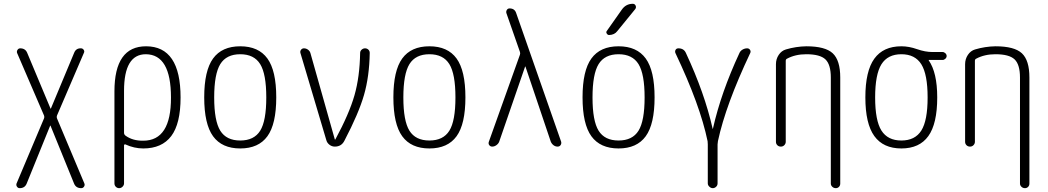

<svg xmlns="http://www.w3.org/2000/svg" viewBox="-20 -775 5540 1015"><path d="M84 219.7Q75.2 219.7 69.8 211.9Q64.5 204.1 67.4 195.3L212.9 -149.4Q215.8 -156.2 212.9 -164.1L70.3 -495.1Q67.4 -503.9 72.8 -511.7Q78.1 -519.5 86.9 -519.5Q114.3 -519.5 124 -495.1L247.1 -201.2Q247.1 -200.2 248 -200.2Q249 -200.2 249 -201.2L372.1 -496.1Q381.8 -520.5 408.2 -519.5Q417 -519.5 422.4 -511.7Q427.7 -503.9 423.8 -496.1L281.2 -164.1Q278.3 -156.2 281.2 -149.4L425.8 194.3Q429.7 203.1 424.3 211.4Q418.9 219.7 409.2 219.7Q380.9 219.7 371.1 194.3L247.1 -110.4Q247.1 -111.3 246.1 -111.3Q245.1 -111.3 245.1 -110.4L121.1 195.3Q111.3 219.7 84 219.7Z M635.7 -294.9V-73.2Q635.7 -64.5 642.6 -58.6Q680.7 -30.3 737.3 -31.2Q884.8 -31.2 883.8 -259.8Q883.8 -487.3 751 -488.3Q635.7 -488.3 635.7 -294.9ZM585 194.3V-292Q585 -530.3 752 -530.3Q934.6 -530.3 934.6 -259.8Q934.6 -121.1 885.3 -55.7Q835.9 9.8 737.3 9.8Q689.5 9.8 642.6 -11.7Q640.6 -12.7 638.2 -11.2Q635.7 -9.8 635.7 -6.8V194.3Q635.7 204.1 627.9 211.9Q620.1 219.7 609.9 219.7Q599.6 219.7 592.3 212.4Q585 205.1 585 194.3Z M1355.5 -436Q1323.2 -488.3 1250 -488.3Q1176.8 -488.3 1144.5 -436Q1112.3 -383.8 1112.3 -259.8Q1112.3 -135.7 1144.5 -84Q1176.8 -32.2 1250 -32.2Q1323.2 -32.2 1355.5 -84Q1387.7 -135.7 1387.7 -259.8Q1387.7 -383.8 1355.5 -436ZM1393.6 -54.7Q1346.7 9.8 1250 9.8Q1153.3 9.8 1106.4 -54.7Q1059.6 -119.1 1059.6 -260.3Q1059.6 -401.4 1106.4 -465.8Q1153.3 -530.3 1250 -530.3Q1346.7 -530.3 1393.6 -465.8Q1440.4 -401.4 1440.4 -260.3Q1440.4 -119.1 1393.6 -54.7Z M1705.1 -34.2 1568.4 -494.1Q1565.4 -503.9 1571.3 -511.7Q1577.1 -519.5 1586.9 -519.5Q1598.6 -519.5 1608.4 -512.2Q1618.2 -504.9 1621.1 -494.1L1750 -38.1Q1750 -37.1 1751 -37.1Q1752.9 -37.1 1752.9 -38.1Q1826.2 -173.8 1854 -271.5Q1881.8 -369.1 1883.8 -495.1Q1883.8 -504.9 1891.6 -512.2Q1899.4 -519.5 1909.7 -519.5Q1919.9 -519.5 1927.2 -512.7Q1934.6 -505.9 1934.6 -495.1Q1932.6 -371.1 1904.3 -272.9Q1876 -174.8 1800.8 -31.2Q1785.2 0 1750 0Q1734.4 0 1721.7 -9.8Q1709 -19.5 1705.1 -34.2Z M2355.5 -436Q2323.2 -488.3 2250 -488.3Q2176.8 -488.3 2144.5 -436Q2112.3 -383.8 2112.3 -259.8Q2112.3 -135.7 2144.5 -84Q2176.8 -32.2 2250 -32.2Q2323.2 -32.2 2355.5 -84Q2387.7 -135.7 2387.7 -259.8Q2387.7 -383.8 2355.5 -436ZM2393.6 -54.7Q2346.7 9.8 2250 9.8Q2153.3 9.8 2106.4 -54.7Q2059.6 -119.1 2059.6 -260.3Q2059.6 -401.4 2106.4 -465.8Q2153.3 -530.3 2250 -530.3Q2346.7 -530.3 2393.6 -465.8Q2440.4 -401.4 2440.4 -260.3Q2440.4 -119.1 2393.6 -54.7Z M2582 0Q2572.3 0 2566.4 -7.8Q2560.5 -15.6 2564.5 -26.4L2728.5 -485.4Q2731.4 -493.2 2728.5 -501L2657.2 -705.1Q2654.3 -713.9 2659.2 -722.2Q2664.1 -730.5 2673.8 -730.5Q2701.2 -730.5 2709 -705.1L2946.3 -26.4Q2949.2 -16.6 2943.8 -8.3Q2938.5 0 2927.7 0Q2916 0 2906.2 -7.3Q2896.5 -14.6 2891.6 -26.4L2757.8 -422.9Q2757.8 -423.8 2756.8 -423.8Q2755.9 -423.8 2755.9 -422.9L2619.1 -26.4Q2615.2 -15.6 2604.5 -7.8Q2593.8 0 2582 0Z M3355.5 -436Q3323.2 -488.3 3250 -488.3Q3176.8 -488.3 3144.5 -436Q3112.3 -383.8 3112.3 -259.8Q3112.3 -135.7 3144.5 -84Q3176.8 -32.2 3250 -32.2Q3323.2 -32.2 3355.5 -84Q3387.7 -135.7 3387.7 -259.8Q3387.7 -383.8 3355.5 -436ZM3393.6 -54.7Q3346.7 9.8 3250 9.8Q3153.3 9.8 3106.4 -54.7Q3059.6 -119.1 3059.6 -260.3Q3059.6 -401.4 3106.4 -465.8Q3153.3 -530.3 3250 -530.3Q3346.7 -530.3 3393.6 -465.8Q3440.4 -401.4 3440.4 -260.3Q3440.4 -119.1 3393.6 -54.7ZM3267.6 -724.6Q3289.1 -754.9 3325.2 -754.9Q3335.9 -754.9 3340.3 -745.1Q3344.7 -735.4 3337.9 -726.6L3243.2 -610.4Q3228.5 -590.8 3200.2 -589.8Q3192.4 -589.8 3187.5 -597.7Q3182.6 -605.5 3188.5 -612.3Z M3720.7 -28.3Q3681.6 -218.8 3550.8 -494.1Q3546.9 -502.9 3551.3 -511.2Q3555.7 -519.5 3566.4 -519.5Q3595.7 -519.5 3606.4 -494.1Q3705.1 -282.2 3747.1 -95.7Q3747.1 -93.8 3748 -93.8Q3749 -93.8 3749 -95.7Q3792 -286.1 3888.7 -494.1Q3893.6 -505.9 3905.3 -512.7Q3917 -519.5 3929.7 -519.5Q3939.5 -519.5 3944.8 -511.7Q3950.2 -503.9 3946.3 -495.1Q3816.4 -220.7 3775.4 -29.3Q3773.4 -17.6 3773.4 -11.7V194.3Q3773.4 205.1 3765.6 212.4Q3757.8 219.7 3748 219.7Q3738.3 219.7 3730 211.9Q3721.7 204.1 3721.7 194.3V-11.7Q3721.7 -22.5 3720.7 -28.3Z M4082 -25.4V-435.5Q4082 -462.9 4096.7 -484.9Q4111.3 -506.8 4134.8 -513.7Q4187.5 -529.3 4242.2 -530.3Q4342.8 -530.3 4382.3 -493.2Q4421.9 -456.1 4421.9 -365.2V195.3Q4421.9 206.1 4415 212.9Q4408.2 219.7 4398.4 219.7Q4387.7 219.7 4379.9 212.4Q4372.1 205.1 4372.1 195.3V-365.2Q4372.1 -433.6 4343.8 -460.9Q4315.4 -488.3 4242.2 -488.3Q4184.6 -488.3 4140.6 -464.8Q4133.8 -461.9 4133.8 -453.1V-25.4Q4133.8 -15.6 4126.5 -7.8Q4119.1 0 4107.9 0Q4096.7 0 4089.4 -7.3Q4082 -14.6 4082 -25.4Z M4850.6 -435.1Q4817.4 -488.3 4745.1 -488.3Q4672.9 -488.3 4639.6 -435.1Q4606.4 -381.8 4606.4 -259.8Q4606.4 -137.7 4639.6 -85Q4672.9 -32.2 4745.1 -32.2Q4817.4 -32.2 4850.6 -85Q4883.8 -137.7 4883.8 -259.8Q4883.8 -381.8 4850.6 -435.1ZM4745.1 -530.3Q4785.2 -530.3 4828.1 -515.1Q4871.1 -500 4909.2 -500H4962.9Q4970.7 -500 4977.5 -493.7Q4984.4 -487.3 4984.4 -479Q4984.4 -470.7 4977.5 -464.4Q4970.7 -458 4962.9 -458H4890.6H4889.6V-456.1Q4934.6 -391.6 4934.6 -259.8Q4934.6 -121.1 4887.7 -55.7Q4840.8 9.8 4745.1 9.8Q4649.4 9.8 4602.1 -55.7Q4554.7 -121.1 4554.7 -260.3Q4554.7 -399.4 4602.1 -464.8Q4649.4 -530.3 4745.1 -530.3Z M5082 -25.4V-435.5Q5082 -462.9 5096.7 -484.9Q5111.3 -506.8 5134.8 -513.7Q5187.5 -529.3 5242.2 -530.3Q5342.8 -530.3 5382.3 -493.2Q5421.9 -456.1 5421.9 -365.2V195.3Q5421.9 206.1 5415 212.9Q5408.2 219.7 5398.4 219.7Q5387.7 219.7 5379.9 212.4Q5372.1 205.1 5372.1 195.3V-365.2Q5372.1 -433.6 5343.8 -460.9Q5315.4 -488.3 5242.2 -488.3Q5184.6 -488.3 5140.6 -464.8Q5133.8 -461.9 5133.8 -453.1V-25.4Q5133.8 -15.6 5126.5 -7.8Q5119.1 0 5107.9 0Q5096.7 0 5089.4 -7.3Q5082 -14.6 5082 -25.4Z"/></svg>

Font: Rounded Mgen+ 1mn light
Style: Regular
Weight: 200
Designer: [Source Han Sans]
Ryoko NISHIZUKA  (kana & ideographs); Paul D. Hunt (Latin, Greek & Cyrillic); Wenlong ZHANG  (bopomofo
Version: Version 1.059.20150602